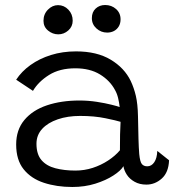

<svg xmlns="http://www.w3.org/2000/svg" viewBox="-20 -735 694 766"><path d="M268.5 11Q206 11 155 -5.8Q104 -22.5 74.2 -59.8Q44.5 -97 44.5 -158.5Q44.5 -217 77.2 -256.2Q110 -295.5 167.2 -314.8Q224.5 -334 296.5 -334Q332 -334 366 -328.8Q400 -323.5 424.8 -317.2Q449.5 -311 457.5 -308Q455.5 -326 451.2 -343.8Q447 -361.5 439 -375.5Q419 -413.5 379 -438Q339 -462.5 280.5 -462.5Q218 -462.5 175.5 -435.8Q133 -409 111.5 -372.5L44.5 -417Q66 -450 101.5 -475.5Q137 -501 183.2 -515.5Q229.5 -530 283.5 -530Q366.5 -530 421.5 -497Q476.5 -464 501.5 -412Q514.5 -384.5 522 -352.5Q529.5 -320.5 530.5 -271.5Q531.5 -217 532.5 -180.8Q533.5 -144.5 535.5 -120.5Q538.5 -89.5 546 -80.5Q553.5 -71.5 567.5 -71.5Q584.5 -71.5 595.5 -87.8Q606.5 -104 607.5 -133L654.5 -95.5Q652.5 -47 625.5 -22.8Q598.5 1.5 564 1.5Q537 1.5 517 -9.8Q497 -21 486 -38Q475 -55 472.5 -72Q462 -54 432.2 -34.8Q402.5 -15.5 360.2 -2.2Q318 11 268.5 11ZM281 -54.5Q316.5 -54.5 349.8 -65.2Q383 -76 411.2 -94.5Q439.5 -113 458.5 -135.5Q458.5 -171.5 459 -198.5Q459.5 -225.5 461 -249Q445.5 -254 401 -263.2Q356.5 -272.5 299.5 -272.5Q250 -272.5 210.5 -259Q171 -245.5 148.2 -220.8Q125.5 -196 125.5 -161.5Q125.5 -119.5 145.5 -96.2Q165.5 -73 200.8 -63.8Q236 -54.5 281 -54.5ZM212.5 -598Q190 -598 171.8 -613Q153.5 -628 153.5 -652Q153.5 -678.5 171.2 -696.5Q189 -714.5 211.5 -714.5Q235.5 -714.5 252.8 -696.5Q270 -678.5 270 -652.5Q270 -629 252.5 -613.5Q235 -598 212.5 -598ZM407.5 -605Q383 -605 364.8 -621.5Q346.5 -638 346.5 -662.5Q346.5 -687 361.8 -701Q377 -715 399.5 -715Q425 -715 443 -699Q461 -683 461 -658Q461 -641.5 453.8 -629.5Q446.5 -617.5 434.5 -611.2Q422.5 -605 407.5 -605Z"/></svg>

Font: Grandstander Thin Light
Style: Regular
Weight: 300
Version: Version 1.200